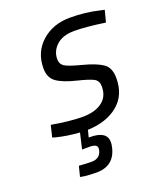

<svg xmlns="http://www.w3.org/2000/svg" viewBox="-134 -597 754 895"><g transform="rotate(-20 242.5 -149.5)"><path d="M216 45Q301 45 301 100Q301 111 298 124Q279 211 190 211Q147 211 120 206L110 204L123 153Q160 156 185 156Q226 156 236 120Q241 101 231.5 94Q222 87 202 87H163L181 9Q121 5 68 -8L51 -13L65 -71Q157 -55 217.5 -55Q278 -55 314 -81Q350 -107 350 -157Q350 -185 331 -196.5Q312 -208 248.5 -223.5Q185 -239 154 -261Q123 -283 123 -330Q123 -410 179 -460Q235 -510 320 -510Q395 -510 462 -494L485 -489L470 -431Q375 -445 317.5 -445Q260 -445 229 -416.5Q198 -388 198 -348Q198 -324 216 -312Q234 -300 299.5 -283Q365 -266 396 -244.5Q427 -223 427 -172Q427 -86 369.5 -39.5Q312 7 220 10L211 45Z"/></g></svg>

Font: Titillium Web
Style: Italic
Weight: 400
Italic angle: -13°
Version: Version 1.002;PS 57.000;hotconv 1.0.70;makeotf.lib2.5.55311